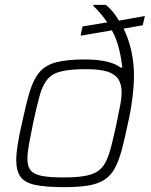

<svg xmlns="http://www.w3.org/2000/svg" viewBox="-20 -763 622 791"><path d="M244 8Q169 8 126 -1Q83 -10 65 -34Q47 -58 47 -104Q47 -131 53 -168.5Q59 -206 70 -254Q87 -334 102.5 -385.5Q118 -437 143 -466Q168 -495 212 -506.5Q256 -518 328 -518Q382 -518 419 -509.5Q456 -501 478 -484L484 -486Q479 -527 469.5 -565Q460 -603 441 -638L312 -616L320 -654L422 -671Q410 -688 395.5 -705.5Q381 -723 364 -739L365 -743H416Q432 -730 445.5 -713.5Q459 -697 470 -678L577 -697L568 -659L489 -645Q511 -601 521.5 -551Q532 -501 532 -454Q532 -423 529 -391.5Q526 -360 521.5 -330.5Q517 -301 512 -278Q497 -206 484.5 -156.5Q472 -107 455.5 -74.5Q439 -42 412.5 -24Q386 -6 345.5 1Q305 8 244 8ZM241 -32Q292 -32 326 -37.5Q360 -43 381 -56.5Q402 -70 415 -95Q428 -120 438 -159Q448 -198 460 -254Q468 -294 474.5 -326Q481 -358 481 -383Q481 -415 468 -436Q455 -457 424 -467.5Q393 -478 336 -478Q272 -478 234.5 -469.5Q197 -461 176.5 -437.5Q156 -414 143.5 -369.5Q131 -325 116 -254Q106 -205 99.5 -169.5Q93 -134 93 -109Q93 -78 106 -61.5Q119 -45 151.5 -38.5Q184 -32 241 -32Z"/></svg>

Font: Saira Thin ExtraLight
Style: Italic
Weight: 250
Italic angle: -12°
Version: Version 1.101